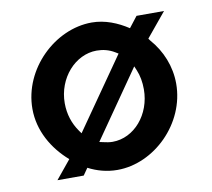

<svg xmlns="http://www.w3.org/2000/svg" viewBox="-61 -554 690 626"><g transform="rotate(-10 284.0 -241.0)"><path d="M131 -59 81 2H168L184 -21C213 -6 245 3 280 3C402 3 517 -109 517 -241C517 -298 495 -352 458 -394L453 -401L519 -481H428L400 -445C365 -468 324 -485 280 -485C158 -485 41 -373 41 -241C41 -169 78 -105 131 -59ZM185 -135 178 -145C159 -172 148 -204 148 -241C148 -324 209 -392 280 -392C301 -392 321 -387 339 -376L349 -370ZM251 -94 237 -97 392 -320 398 -306C406 -287 410 -265 410 -241C410 -158 352 -90 280 -90C270 -90 259 -92 251 -94Z"/></g></svg>

Font: Bluebird
Style: LiNrw
Weight: 300
Designer: Jasper
Foundry: Cannot Into Space Fonts
Version: Version 0.98